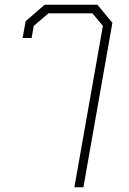

<svg xmlns="http://www.w3.org/2000/svg" viewBox="-20 -578 542 808"><path d="M413 -469 369 -522H184L122 -469L113 -418H75L88 -489L168 -558H390L453 -482L331 210H293Z"/></svg>

Font: Chakra Petch ExtraLight
Style: Italic
Weight: 275
Italic angle: -10°
Designer: Katatrad Aksorn Co.,Ltd.
Foundry: Cadson Demak Co.,Ltd.
Version: Version 1.000; ttfautohint (v1.6)